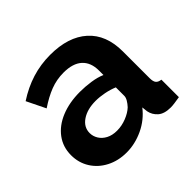

<svg xmlns="http://www.w3.org/2000/svg" viewBox="-136 -685 846 846"><g transform="rotate(-45 287.0 -261.5)"><path d="M25 -155Q25 -206 53.5 -244.5Q82 -283 133 -304Q184 -325 250 -325Q283 -325 317 -320Q351 -315 376 -304V-332Q376 -382 346.5 -409Q317 -436 259 -436Q216 -436 177 -421Q138 -406 95 -377L52 -465Q104 -499 158.5 -516Q213 -533 273 -533Q385 -533 447.5 -477Q510 -421 510 -317V-150Q510 -129 517.5 -120Q525 -111 542 -109V0Q524 3 509.5 5Q495 7 485 7Q445 7 424.5 -11Q404 -29 399 -55L396 -82Q362 -38 311 -14Q260 10 207 10Q155 10 113.5 -11.5Q72 -33 48.5 -70.5Q25 -108 25 -155ZM351 -128Q362 -140 369 -152Q376 -164 376 -174V-227Q352 -237 324 -242.5Q296 -248 271 -248Q219 -248 185.5 -225.5Q152 -203 152 -166Q152 -146 163 -128Q174 -110 195 -99Q216 -88 245 -88Q275 -88 304 -99.5Q333 -111 351 -128Z"/></g></svg>

Font: Raleway Thin
Style: Bold
Weight: 700
Version: Version 4.026